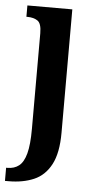

<svg xmlns="http://www.w3.org/2000/svg" viewBox="-69 -569 415 843"><g transform="rotate(5 138.5 -148.0)"><path d="M-14 240V182H-8Q22 182 42.5 166Q63 150 73.5 111Q84 72 84 2V-419Q84 -463 66 -474.5Q48 -486 22 -486H17V-536H215V8Q215 97 188 148Q161 199 113 219.5Q65 240 2 240Z"/></g></svg>

Font: Noto Serif Hebrew ExtraCondensed
Style: Bold
Weight: 700
Width: 2
Designer: Monotype Design Team
Foundry: Monotype Imaging Inc.
Version: Version 2.004; ttfautohint (v1.8.4.7-5d5b)